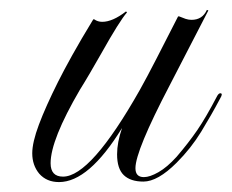

<svg xmlns="http://www.w3.org/2000/svg" viewBox="-20 -361 467 387"><path d="M99 6Q74 6 59 -11Q45 -28 45 -52Q45 -74 58.5 -110Q72 -146 97 -196Q108 -218 125.5 -249.5Q143 -281 168 -322H170Q177 -317 186 -317Q207 -317 234 -338L236 -336Q221 -319 184 -253Q172 -232 161.5 -214Q151 -196 141 -180Q82 -79 82 -32Q82 -5 107 -5Q163 -5 262 -180Q276 -205 295 -242Q314 -279 339 -328H341Q348 -325 354 -323Q360 -321 366 -321Q388 -321 397 -341L400 -340L322 -189Q253 -57 253 -22Q253 -4 270 -4Q282 -4 299.5 -14Q317 -24 336 -45Q360 -73 377.5 -98.5Q395 -124 418 -168Q421 -173 424 -173Q430 -173 424 -163Q406 -129 385.5 -95.5Q365 -62 336 -33Q298 5 269 5Q243 5 229.5 -8Q216 -21 216 -50Q216 -74 226 -103Q159 6 99 6Z"/></svg>

Font: Imperial Script
Style: Regular
Weight: 400
Designer: Robert E. Leuschke
Foundry: Robert E. Leuschke
Version: Version 1.010; ttfautohint (v1.8.3)